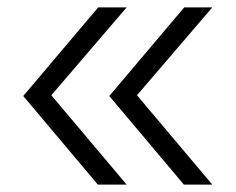

<svg xmlns="http://www.w3.org/2000/svg" viewBox="-20 -540 640 520"><path d="M555 -40H478L276 -280L479 -520H555L351 -282ZM323 -40H245L43 -280L246 -520H323L119 -282Z"/></svg>

Font: Maple Mono NL ExtraLight
Style: Italic
Weight: 275
Italic angle: -10°
Monospace: yes
Designer: subframe7536
Version: Version 7.000